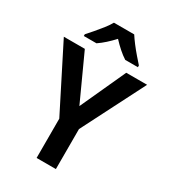

<svg xmlns="http://www.w3.org/2000/svg" viewBox="-223 -1047 1025 1156"><g transform="rotate(30 289.5 -469.0)"><path d="M290 -399 434 -714H579L357 -278V0H223V-273L0 -714H146ZM360 -938Q374 -916 395 -888.5Q416 -861 438.5 -835Q461 -809 478 -790V-778H390Q365 -794 339.5 -816.5Q314 -839 289 -866Q264 -839 239.5 -817Q215 -795 190 -778H102V-790Q120 -810 142 -835.5Q164 -861 185.5 -888.5Q207 -916 219 -938Z"/></g></svg>

Font: Noto Sans Display SemiBold
Style: Regular
Weight: 600
Designer: Monotype Design Team
Foundry: Monotype Imaging Inc.
Version: Version 2.003